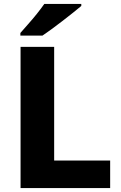

<svg xmlns="http://www.w3.org/2000/svg" viewBox="-20 -951 613 971"><path d="M391.1 -931.2H204.1C193.8 -916.5 181.6 -899.9 167 -881.8C137.7 -844.7 104.5 -809.6 83 -784.2V-771H194.8C246.6 -805.2 349.1 -885.3 391.1 -920.9ZM537.1 0V-139.2H253.9V-713.9H84V0Z"/></svg>

Font: Noto Reveo Sans
Style: Regular
Weight: 800
Designer: Monotype Design Team
Foundry: Monotype Imaging Inc.
Version: Version 2.007